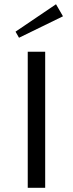

<svg xmlns="http://www.w3.org/2000/svg" viewBox="-20 -897 348 917"><path d="M280.8 -819.2 70.8 -716.7 54.2 -745.8 247.5 -876.7ZM195.8 0H112.5V-650H195.8Z"/></svg>

Font: BoonBaan
Style: Regular
Weight: 400
Designer: Sungsit Sawaiwan
Foundry: FontUni
Version: Version 2.0